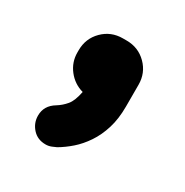

<svg xmlns="http://www.w3.org/2000/svg" viewBox="-86 -207 433 450"><g transform="rotate(30 130.0 18.0)"><path d="M68 79Q81 71 91 59Q101 47 106 21Q81 14 65 -6.5Q49 -27 49 -53V-59Q49 -91 71 -113Q93 -135 125 -135H135Q167 -135 189 -113Q211 -91 211 -59V0Q211 33 203 59Q195 85 181.5 105Q168 125 152 139Q136 153 119 163Q115 165 107.5 168Q100 171 92 171Q70 171 56.5 156Q43 141 43 121Q43 94 68 79Z"/></g></svg>

Font: Varela Round Precious
Style: Bold
Weight: 700
Version: Version 1.000